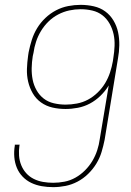

<svg xmlns="http://www.w3.org/2000/svg" viewBox="-20 -763 540 791"><path d="M199 8Q175 8 152 4Q129 0 109 -9.5Q89 -19 73.5 -35Q58 -51 49.5 -71.5Q41 -92 39 -115.5Q37 -139 41 -163Q41 -164 41 -165Q41 -166 41 -167H61Q61 -166 60.5 -165Q60 -164 60 -163Q57 -142 58.5 -121.5Q60 -101 67.5 -82.5Q75 -64 88 -49.5Q101 -35 119 -26Q137 -17 157.5 -13.5Q178 -10 199 -10Q222 -10 245.5 -14.5Q269 -19 290.5 -31Q312 -43 330 -61Q348 -79 360.5 -100Q373 -121 380.5 -144Q388 -167 391 -190L428 -411Q414 -388 394 -368.5Q374 -349 350.5 -336.5Q327 -324 301 -319Q275 -314 250 -314Q222 -314 196 -320Q170 -326 149 -341Q128 -356 115 -378.5Q102 -401 96 -426.5Q90 -452 91 -479.5Q92 -507 96 -535L98 -548Q103 -573 111 -598.5Q119 -624 133 -647Q147 -670 167 -689Q187 -708 211 -720.5Q235 -733 261 -738Q287 -743 312 -743Q340 -743 366.5 -737Q393 -731 413.5 -716Q434 -701 447.5 -678.5Q461 -656 466.5 -630Q472 -604 471.5 -576.5Q471 -549 466 -522L411 -187Q406 -162 398.5 -137Q391 -112 377 -89Q363 -66 343 -46.5Q323 -27 299 -14.5Q275 -2 249.5 3Q224 8 199 8ZM250 -332Q273 -332 297 -336.5Q321 -341 342.5 -352.5Q364 -364 382.5 -382Q401 -400 413.5 -421Q426 -442 433.5 -465Q441 -488 445 -511L447 -525Q451 -549 452 -574Q453 -599 448 -622Q443 -645 431.5 -665.5Q420 -686 402 -700Q384 -714 360.5 -719.5Q337 -725 312 -725Q289 -725 265.5 -720Q242 -715 220 -703.5Q198 -692 180 -674.5Q162 -657 149 -635.5Q136 -614 128.5 -591Q121 -568 118 -545L115 -532Q111 -507 110.5 -482.5Q110 -458 114.5 -435Q119 -412 130.5 -391.5Q142 -371 160 -357Q178 -343 202 -337.5Q226 -332 250 -332Z"/></svg>

Font: Iosevka SS04 Thin Oblique
Style: Regular
Weight: 100
Italic angle: -9°
Monospace: yes
Designer: Belleve Invis
Foundry: Belleve Invis
Version: Version 19.0.0; ttfautohint (v1.8.4)